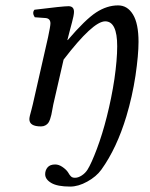

<svg xmlns="http://www.w3.org/2000/svg" viewBox="-20 -459 558 712"><path d="M304.7 169.9Q318.8 147.5 339.4 92.8Q359.9 38.1 376 -25.9Q393.6 -95.2 404.3 -166Q414.6 -237.8 414.6 -287.6Q414.6 -379.9 370.1 -379.9Q324.7 -379.9 215.8 -237.8L177.7 -71.8Q176.3 -64.9 174.1 -52.7Q171.9 -40.5 170.4 -33.4Q168.9 -26.4 165.8 -17.1Q162.6 -7.8 158.7 -2.7Q154.8 2.4 147.9 6.1Q141.1 9.8 131.8 9.8Q88.9 9.8 88.9 -17.1Q88.9 -21.5 90.8 -30Q92.8 -38.6 96.7 -52.2L101.6 -71.8L158.2 -320.8Q167 -362.3 167 -372.1Q167 -390.6 148.9 -392.1L108.9 -395Q98.1 -411.6 107.9 -422.9Q213.4 -436 233.9 -436Q254.4 -436 254.4 -415Q254.4 -409.2 252.2 -397.9Q250 -386.7 247.1 -376.5L239.7 -348.6Q234.9 -330.6 232.4 -320.3L230 -311L231 -310.1Q296.4 -386.7 336.4 -412.8Q376.5 -439 418 -439Q452.6 -439 473.1 -405.3Q493.7 -371.6 493.7 -303.7Q493.7 -255.4 482.4 -178.2Q470.7 -101.1 448.7 -27.8Q413.1 90.3 356 169.9Q337.4 195.8 303.7 214.4Q270.5 232.9 240.2 232.9Q192.9 232.9 170.2 219.5Q147.5 206.1 147.5 187Q147.5 172.4 156.5 161.6Q165.5 150.9 184.6 150.9Q197.8 150.9 210.9 159.7Q224.1 168.5 231.4 178.7Q232.4 180.2 233.9 182.6L236.3 186.5Q236.8 187.5 238.3 189.5Q239.7 191.4 240.7 192.4Q241.7 193.4 243.2 195.1Q244.6 196.8 246.1 197.5Q247.6 198.2 249.5 199Q251.5 199.7 253.9 200Q256.3 200.2 258.8 200.2Q270 200.2 283.2 191.7Q296.4 183.1 304.7 169.9Z"/></svg>

Font: Linux Libertine G
Style: Italic
Weight: 400
Italic angle: -12°
Designer: Philipp H. Poll
Foundry: Philipp H. Poll
Version: Version 5.1.3